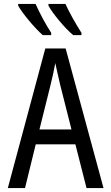

<svg xmlns="http://www.w3.org/2000/svg" viewBox="-20 -963 570 983"><path d="M355 -783H397V-795C371 -835 332 -904 315 -943H228V-934C248 -896 313 -817 355 -783ZM199 -783H242V-795C214 -838 185 -892 162 -943H73V-934C95 -894 158 -819 199 -783ZM20 0H108L163 -224H366L423 0H510L316 -715H212ZM239 -529C247 -560 257 -606 263 -640C270 -606 281 -561 288 -529L346 -300H182Z"/></svg>

Font: Noto Sans Mono Condensed
Style: Regular
Weight: 400
Width: 3
Designer: Monotype Design Team
Foundry: Monotype Imaging Inc.
Version: Version 2.014